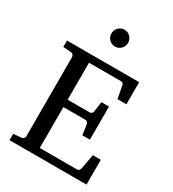

<svg xmlns="http://www.w3.org/2000/svg" viewBox="-212 -1007 1007 1120"><g transform="rotate(30 291.5 -447.0)"><path d="M550.8 0H32.2V-43L84 -46.9Q94.7 -47.9 100.3 -54.7Q106 -61.5 106 -68.8V-602.1Q106 -609.4 100.3 -616.5Q94.7 -623.5 84 -624L32.2 -627.9V-670.9H518.1V-522H458L442.9 -604Q442.4 -611.3 437 -617.2Q431.6 -623 424.8 -623H208V-374H357.9Q364.7 -374 370.4 -379.9Q376 -385.7 376 -391.1L386.2 -460H437V-236.8H386.2L376 -306.2Q376 -311.5 370.1 -317.9Q364.3 -324.2 357.9 -324.2H208V-48.8H460.9Q467.3 -48.8 472.9 -55.9Q478.5 -63 479 -67.9L497.1 -167H550.8ZM347.7 -836.4Q347.7 -813 331.3 -796.6Q314.9 -780.3 292 -780.3Q268.6 -780.3 252.2 -796.6Q235.8 -813 235.8 -836.4Q235.8 -860.4 252.2 -877Q268.6 -893.6 292 -893.6Q314.9 -893.6 331.3 -877Q347.7 -860.4 347.7 -836.4Z"/></g></svg>

Font: Charis
Style: Regular
Weight: 400
Designer: Walt Agee, Miriam Martin, Annie Olsen, Victor Gaultney, Lorna Priest, Alan Ward, Bob Hallissy, Martin Hosken, Sharon Cor
Foundry: SIL Global
Version: Version 7.000